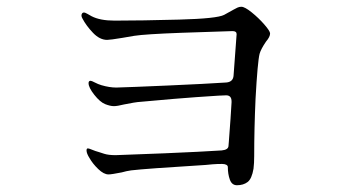

<svg xmlns="http://www.w3.org/2000/svg" viewBox="-20 -653 1040 568"><path d="M779 -554Q779 -544 767 -530Q752 -508 748 -494Q742 -470 736 -361Q732 -272 732 -191Q732 -170 730 -154Q725 -124 712.5 -114.5Q700 -105 681 -105Q666 -105 660 -121.5Q654 -138 654 -159Q654 -163 649.5 -165.5Q645 -168 637 -168Q622 -168 609.5 -167Q597 -166 588 -165Q410 -154 368 -149Q354 -147 340 -143Q310 -137 301 -137Q287 -137 270.5 -153Q254 -169 245 -185Q236 -199 236 -208Q236 -214 240 -214Q243 -214 252.5 -210Q262 -206 273 -203Q276 -202 288.5 -198Q301 -194 322 -194Q359 -195 467 -199.5Q575 -204 636 -208Q656 -210 656 -222L657 -234L662 -302L665 -350V-353Q665 -371 649 -371L626 -370Q561 -366 494.5 -360.5Q428 -355 387 -351Q383 -351 347 -344Q327 -339 317 -339Q306 -339 291 -345Q276 -351 259 -372.5Q242 -394 242 -407Q242 -414 248 -414Q251 -414 260.5 -409Q270 -404 280 -401Q304 -394 324 -394Q363 -395 476.5 -400Q590 -405 650 -409Q670 -411 671 -430L680 -552Q680 -561 668 -561Q625 -560 517 -556Q409 -552 377 -547L342 -541Q306 -535 297 -535Q275 -535 255 -556Q235 -577 224 -598Q221 -603 221 -607Q221 -611 223 -613.5Q225 -616 228 -616Q232 -616 239.5 -611.5Q247 -607 251 -605Q276 -592 319 -592Q397 -592 509.5 -595Q622 -598 643 -609Q649 -612 670 -624Q677 -628 682.5 -630.5Q688 -633 694 -633Q704 -633 724.5 -616.5Q745 -600 762 -580.5Q779 -561 779 -554Z"/></svg>

Font: Shippori Mincho B1
Style: Regular
Weight: 400
Designer: FONTDASU
Foundry: FONTDASU / Google Inc. / but / Adobe
Version: Version 3.110; ttfautohint (v1.8.3)